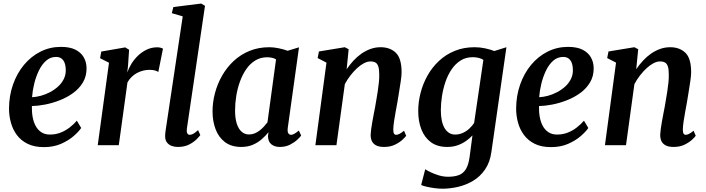

<svg xmlns="http://www.w3.org/2000/svg" viewBox="-20 -838 4075 1108"><path d="M448.5 -99.5Q435 -79 405.2 -53Q375.5 -27 332.2 -8Q289 11 233.5 11Q178 11 139.5 -8Q101 -27 77.2 -59Q53.5 -91 42.8 -130.8Q32 -170.5 32 -211.5Q32.5 -286 55.2 -350.5Q78 -415 118.5 -463.8Q159 -512.5 213.5 -540Q268 -567.5 331.5 -567.5Q382.5 -567.5 414.8 -551.5Q447 -535.5 463 -507.8Q479 -480 479.5 -446Q480 -398.5 458.8 -362.8Q437.5 -327 402 -301.2Q366.5 -275.5 324 -259Q281.5 -242.5 239.5 -234.5Q197.5 -226.5 164 -226Q163 -192 168.5 -162.2Q174 -132.5 186.5 -110Q199 -87.5 219.2 -74.5Q239.5 -61.5 268 -61.5Q301 -61.5 329.2 -72.5Q357.5 -83.5 381.2 -101.8Q405 -120 423.5 -141.5ZM304 -509.5Q270.5 -509.5 245.8 -487.5Q221 -465.5 204 -430Q187 -394.5 177.2 -354Q167.5 -313.5 165 -277Q188.5 -278 215.5 -285.2Q242.5 -292.5 268.2 -306Q294 -319.5 315 -338.5Q336 -357.5 348.2 -382.2Q360.5 -407 359.5 -436.5Q358.5 -473 344.2 -491.2Q330 -509.5 304 -509.5Z M544 0 609 -476 557.5 -502 564.5 -540.5 702.5 -564.5 725 -551 719 -461 714.5 -419.5Q723 -445 739 -470.8Q755 -496.5 777.5 -517.8Q800 -539 827.5 -552Q855 -565 887 -565Q898 -565 907 -562.5Q916 -560 920.5 -557L893.5 -422.5Q889 -426.5 876 -430.8Q863 -435 842.5 -435Q824.5 -435 806.2 -430.5Q788 -426 771 -417Q754 -408 739.8 -394.2Q725.5 -380.5 715.5 -362.5L665.5 0Z M1058.5 -96Q1056 -79 1060.5 -69.5Q1065 -60 1074.5 -60Q1083.5 -60 1094 -65.2Q1104.5 -70.5 1123 -87L1136 -58.5Q1130.5 -50.5 1114.5 -34.2Q1098.5 -18 1071.5 -4Q1044.5 10 1005.5 10Q987 10 970.2 3.8Q953.5 -2.5 943 -16.5Q932.5 -30.5 933 -53.5Q933 -58.5 933.5 -65.2Q934 -72 935 -78.8Q936 -85.5 936.5 -90L1034.5 -743.5L971.5 -762L980.5 -797.5L1141 -817.5L1163 -804.5Z M1640.5 -99Q1638 -77 1644 -68.5Q1650 -60 1659.5 -60Q1668 -60 1678.2 -65.8Q1688.5 -71.5 1704.5 -84.5L1718 -56Q1713 -48 1696.2 -32.2Q1679.5 -16.5 1653.8 -3.2Q1628 10 1595 10Q1565 10 1546 -5.2Q1527 -20.5 1526.5 -52.5L1529.5 -75Q1513 -54.5 1490.5 -34.8Q1468 -15 1438.8 -2.5Q1409.5 10 1372.5 10Q1316 10 1279.2 -17.2Q1242.5 -44.5 1224.5 -91.2Q1206.5 -138 1206.5 -195Q1206.5 -247.5 1220.5 -300.5Q1234.5 -353.5 1261.5 -401Q1288.5 -448.5 1328.2 -485.8Q1368 -523 1419.8 -544.2Q1471.5 -565.5 1534.5 -565.5Q1560 -565.5 1589.5 -559.2Q1619 -553 1640 -545L1705.5 -565ZM1573 -495.5Q1562 -502 1549 -504.8Q1536 -507.5 1521.5 -507.5Q1483.5 -507.5 1453.5 -489.2Q1423.5 -471 1401.5 -439.5Q1379.5 -408 1365 -368Q1350.5 -328 1343.5 -284.8Q1336.5 -241.5 1336.5 -200Q1336.5 -155 1346.5 -124.2Q1356.5 -93.5 1374.5 -77.8Q1392.5 -62 1416.5 -62Q1434 -62 1449.5 -68.2Q1465 -74.5 1478.5 -85Q1492 -95.5 1503.2 -107.8Q1514.5 -120 1523.5 -132Z M1980.5 -438.5Q1998.5 -465 2020 -488.2Q2041.5 -511.5 2066.5 -528.8Q2091.5 -546 2119 -555.8Q2146.5 -565.5 2176.5 -565.5Q2231 -565.5 2264.2 -533.5Q2297.5 -501.5 2297.5 -421Q2297.5 -402.5 2293 -371.5Q2288.5 -340.5 2283 -307.2Q2277.5 -274 2273 -246.5Q2268.5 -221.5 2263.2 -193Q2258 -164.5 2254 -137.8Q2250 -111 2249.5 -90.5Q2249.5 -73 2254 -66.5Q2258.5 -60 2265.5 -60Q2274.5 -60 2285 -65.2Q2295.5 -70.5 2311.5 -83.5L2324 -54.5Q2319.5 -47.5 2303 -32Q2286.5 -16.5 2259.5 -3.2Q2232.5 10 2196.5 10Q2166 10 2149 0.2Q2132 -9.5 2125.2 -25.5Q2118.5 -41.5 2119 -61Q2119.5 -74.5 2122 -93Q2124.5 -111.5 2128.2 -132.8Q2132 -154 2136.2 -176.2Q2140.5 -198.5 2144.5 -219Q2148 -240 2152.2 -264Q2156.5 -288 2160.2 -313.2Q2164 -338.5 2166.5 -362.8Q2169 -387 2168.5 -408.5Q2168.5 -438 2163.2 -454.2Q2158 -470.5 2147 -477Q2136 -483.5 2117.5 -483.5Q2100 -483.5 2080 -473Q2060 -462.5 2040.2 -444.2Q2020.5 -426 2002.2 -402.5Q1984 -379 1970 -352.5L1921.5 0H1800L1864 -476.5L1813 -503L1820.5 -541L1969.5 -565.5L1992 -554Z M2816 37Q2808 98 2779.5 139.5Q2751 181 2710.5 205.2Q2670 229.5 2623.8 240.2Q2577.5 251 2533.5 251Q2510.5 251 2485.8 247.5Q2461 244 2440.8 239.2Q2420.5 234.5 2410.5 229.5L2434 138.5Q2442.5 145 2463.5 155.2Q2484.5 165.5 2511.5 173.8Q2538.5 182 2566 182Q2603.5 182 2629 172Q2654.5 162 2669.2 137Q2684 112 2690 67.5L2706.5 -56.5Q2690.5 -39.5 2669 -24.2Q2647.5 -9 2620.5 0.5Q2593.5 10 2561.5 10Q2503.5 10 2466.5 -17.5Q2429.5 -45 2411.5 -91.8Q2393.5 -138.5 2393.5 -197Q2393.5 -249 2407 -301.8Q2420.5 -354.5 2447 -401.8Q2473.5 -449 2512.8 -486Q2552 -523 2603.8 -544.2Q2655.5 -565.5 2719 -565.5Q2749.5 -565.5 2780.8 -558.8Q2812 -552 2832.5 -543.5L2902.5 -565.5ZM2769.5 -492.5Q2757.5 -500.5 2741.2 -504.2Q2725 -508 2708 -508Q2668.5 -508 2638 -488.8Q2607.5 -469.5 2585.8 -437.2Q2564 -405 2550.5 -365Q2537 -325 2530.5 -282.8Q2524 -240.5 2524 -201.5Q2524 -168.5 2529.5 -142.5Q2535 -116.5 2545.8 -98.5Q2556.5 -80.5 2571.8 -71Q2587 -61.5 2606.5 -61.5Q2630 -61.5 2651 -71Q2672 -80.5 2688.5 -96Q2705 -111.5 2716 -128Z M3375 -99.5Q3361.5 -79 3331.8 -53Q3302 -27 3258.8 -8Q3215.5 11 3160 11Q3104.5 11 3066 -8Q3027.5 -27 3003.8 -59Q2980 -91 2969.2 -130.8Q2958.5 -170.5 2958.5 -211.5Q2959 -286 2981.8 -350.5Q3004.5 -415 3045 -463.8Q3085.5 -512.5 3140 -540Q3194.5 -567.5 3258 -567.5Q3309 -567.5 3341.2 -551.5Q3373.5 -535.5 3389.5 -507.8Q3405.5 -480 3406 -446Q3406.5 -398.5 3385.2 -362.8Q3364 -327 3328.5 -301.2Q3293 -275.5 3250.5 -259Q3208 -242.5 3166 -234.5Q3124 -226.5 3090.5 -226Q3089.5 -192 3095 -162.2Q3100.5 -132.5 3113 -110Q3125.5 -87.5 3145.8 -74.5Q3166 -61.5 3194.5 -61.5Q3227.5 -61.5 3255.8 -72.5Q3284 -83.5 3307.8 -101.8Q3331.5 -120 3350 -141.5ZM3230.5 -509.5Q3197 -509.5 3172.2 -487.5Q3147.5 -465.5 3130.5 -430Q3113.5 -394.5 3103.8 -354Q3094 -313.5 3091.5 -277Q3115 -278 3142 -285.2Q3169 -292.5 3194.8 -306Q3220.5 -319.5 3241.5 -338.5Q3262.5 -357.5 3274.8 -382.2Q3287 -407 3286 -436.5Q3285 -473 3270.8 -491.2Q3256.5 -509.5 3230.5 -509.5Z M3651.5 -438.5Q3669.5 -465 3691 -488.2Q3712.5 -511.5 3737.5 -528.8Q3762.5 -546 3790 -555.8Q3817.5 -565.5 3847.5 -565.5Q3902 -565.5 3935.2 -533.5Q3968.5 -501.5 3968.5 -421Q3968.5 -402.5 3964 -371.5Q3959.5 -340.5 3954 -307.2Q3948.5 -274 3944 -246.5Q3939.5 -221.5 3934.2 -193Q3929 -164.5 3925 -137.8Q3921 -111 3920.5 -90.5Q3920.5 -73 3925 -66.5Q3929.5 -60 3936.5 -60Q3945.5 -60 3956 -65.2Q3966.5 -70.5 3982.5 -83.5L3995 -54.5Q3990.5 -47.5 3974 -32Q3957.5 -16.5 3930.5 -3.2Q3903.5 10 3867.5 10Q3837 10 3820 0.2Q3803 -9.5 3796.2 -25.5Q3789.5 -41.5 3790 -61Q3790.5 -74.5 3793 -93Q3795.5 -111.5 3799.2 -132.8Q3803 -154 3807.2 -176.2Q3811.5 -198.5 3815.5 -219Q3819 -240 3823.2 -264Q3827.5 -288 3831.2 -313.2Q3835 -338.5 3837.5 -362.8Q3840 -387 3839.5 -408.5Q3839.5 -438 3834.2 -454.2Q3829 -470.5 3818 -477Q3807 -483.5 3788.5 -483.5Q3771 -483.5 3751 -473Q3731 -462.5 3711.2 -444.2Q3691.5 -426 3673.2 -402.5Q3655 -379 3641 -352.5L3592.5 0H3471L3535 -476.5L3484 -503L3491.5 -541L3640.5 -565.5L3663 -554Z"/></svg>

Font: Merriweather 24pt SemiBold
Style: Italic
Weight: 600
Italic angle: -7.8°
Version: Version 2.101